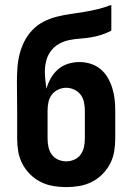

<svg xmlns="http://www.w3.org/2000/svg" viewBox="-20 -755 540 783"><path d="M250 8Q223 8 196.5 3.5Q170 -1 146 -13Q122 -25 103 -44Q84 -63 71.5 -86.5Q59 -110 54.5 -136.5Q50 -163 50 -190V-304Q50 -333 49.5 -362.5Q49 -392 49 -421Q49 -450 51 -478.5Q53 -507 60 -534.5Q67 -562 80 -587.5Q93 -613 113 -633.5Q133 -654 158.5 -667Q184 -680 212 -687Q240 -694 268 -698Q296 -702 324 -706.5Q352 -711 380 -718Q408 -725 434 -735V-630Q415 -620 393.5 -613Q372 -606 350 -602.5Q328 -599 306 -597.5Q284 -596 262 -591.5Q240 -587 220.5 -576Q201 -565 187.5 -547Q174 -529 168.5 -507Q163 -485 163 -463Q163 -445 165 -428Q167 -411 169 -393Q176 -416 187.5 -436.5Q199 -457 217 -472.5Q235 -488 258 -495Q281 -502 304 -502Q327 -502 349.5 -495Q372 -488 390 -473Q408 -458 419.5 -438Q431 -418 438 -395.5Q445 -373 447.5 -350Q450 -327 450 -304V-190Q450 -163 445.5 -136.5Q441 -110 428.5 -86.5Q416 -63 397 -44Q378 -25 354 -13Q330 -1 303.5 3.5Q277 8 250 8ZM250 -97Q267 -97 283 -104Q299 -111 309 -125Q319 -139 322.5 -156Q326 -173 326 -190V-304Q326 -321 322.5 -338Q319 -355 309 -368.5Q299 -382 283 -389.5Q267 -397 250 -397Q233 -397 217 -389.5Q201 -382 191 -368.5Q181 -355 177.5 -338Q174 -321 174 -304V-190Q174 -173 177.5 -156Q181 -139 191 -125Q201 -111 217 -104Q233 -97 250 -97Z"/></svg>

Font: Iosevka Extrabold
Style: Regular
Weight: 800
Monospace: yes
Designer: Belleve Invis
Foundry: Belleve Invis
Version: Version 32.5.0; ttfautohint (v1.8.4)